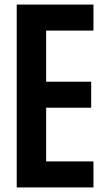

<svg xmlns="http://www.w3.org/2000/svg" viewBox="-20 -820 457 840"><path d="M53.2 0V-800H388.9V-686.2H181.9V-462.5H378.9V-348.8H181.9V-113.8H388.9V0Z"/></svg>

Font: Big Shoulders Text SC Thin
Style: Regular
Weight: 100
Designer: Patric King
Foundry: XO Type Co
Version: Version 2.002